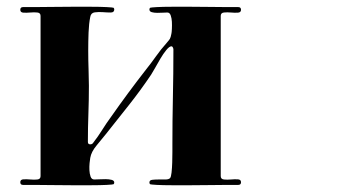

<svg xmlns="http://www.w3.org/2000/svg" viewBox="-20 -554 1040 568"><path d="M100 -507Q100 -516 90.5 -517Q81 -518 70 -517Q59 -516 49.5 -516.5Q40 -517 40 -525Q40 -533 48 -533Q56 -533 78.5 -533Q101 -533 130 -533.5Q159 -534 191 -534Q223 -534 250 -534Q277 -534 295.5 -533Q314 -532 316 -531Q318 -529 318 -526Q318 -517 307.5 -517Q297 -517 284.5 -518Q272 -519 260.5 -517.5Q249 -516 247 -504Q243 -484 242 -458Q241 -432 241 -404Q241 -376 242 -348.5Q243 -321 243 -300Q243 -258 241.5 -217Q240 -176 240 -134Q240 -127 247 -127Q253 -127 256 -132Q270 -150 282.5 -170Q295 -190 309 -209Q358 -279 411 -347Q427 -367 441.5 -387.5Q456 -408 473 -427Q480 -435 482.5 -439Q485 -443 487 -454Q488 -458 488.5 -468.5Q489 -479 488.5 -489.5Q488 -500 485 -508.5Q482 -517 475 -517Q472 -517 463 -516.5Q454 -516 445 -516Q436 -516 429 -518Q422 -520 422 -526Q422 -529 424 -531Q426 -532 444 -533Q462 -534 488.5 -534Q515 -534 546 -534Q577 -534 605.5 -533.5Q634 -533 655.5 -533Q677 -533 685 -533Q693 -533 693 -525Q693 -517 683.5 -516.5Q674 -516 663 -517Q652 -518 642.5 -517Q633 -516 633 -507V-33Q633 -24 642.5 -23Q652 -22 663 -23Q674 -24 683.5 -23.5Q693 -23 693 -15Q693 -7 685 -7Q677 -7 655.5 -7Q634 -7 605.5 -6.5Q577 -6 546 -6Q515 -6 488.5 -6Q462 -6 444 -7Q426 -8 424 -9Q422 -11 422 -14Q422 -21 430 -22Q438 -23 448.5 -23Q459 -23 469 -23Q479 -23 483 -27Q486 -30 487.5 -43.5Q489 -57 489.5 -73.5Q490 -90 490 -105Q490 -120 490 -126Q490 -197 491.5 -267Q493 -337 493 -408Q493 -410 491.5 -413.5Q490 -417 487 -417Q481 -417 472 -406Q463 -395 454.5 -380.5Q446 -366 438.5 -352.5Q431 -339 427 -333Q396 -287 362 -244Q328 -201 293 -157Q282 -143 266 -124Q250 -105 247 -87Q246 -82 245 -71.5Q244 -61 244.5 -50.5Q245 -40 248 -31.5Q251 -23 259 -23Q263 -23 272.5 -23.5Q282 -24 292 -24Q302 -24 310 -22Q318 -20 318 -14Q318 -11 316 -9Q314 -8 295.5 -7Q277 -6 250 -6Q223 -6 191 -6Q159 -6 130 -6.5Q101 -7 78.5 -7Q56 -7 48 -7Q40 -7 40 -15Q40 -23 49.5 -23.5Q59 -24 70 -23Q81 -22 90.5 -23Q100 -24 100 -33Z"/></svg>

Font: SoukouMincho
Style: Regular
Weight: 400
Designer: Dr. Ken Lunde (project architect, glyph set definition & overall production); Masataka HATTORI  (production & ideograph 
Foundry: Adobe Systems Incorporated
Version: Version 1.00